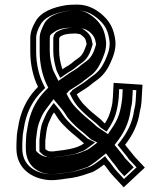

<svg xmlns="http://www.w3.org/2000/svg" viewBox="-20 -742 686 818"><path d="M173 -107V-143C176.1 -167.9 177.9 -193.3 186 -215C193.7 -232 199.6 -249.1 210 -263C213.3 -259 217 -253.7 221 -247C229 -233.7 238.7 -221.3 250 -210L269 -191C274.3 -185.7 280.7 -180 288 -174C304.3 -161.8 320.6 -145.8 336 -133C336 -132.3 336.7 -131.7 338 -131C306.7 -107.6 255.2 -103 207 -97H196C192.7 -97.7 189.7 -98 187 -98C181.8 -99.7 176.6 -103.4 173 -107ZM237 -586C249.7 -596.1 273.6 -599 294 -599C298.7 -599.7 302.7 -599.7 306 -599L318 -597C319.3 -597 320.7 -596.7 322 -596C333.2 -587.6 344.1 -581.3 347 -564L349 -554C341.4 -531.3 333.8 -509.6 317 -497L295 -481C280.9 -466.9 262.8 -458.7 246 -447C244.7 -449.7 243.7 -452.7 243 -456C237.2 -476.1 232 -499.4 232 -525V-577C233.2 -579.3 234.3 -586 237 -586ZM312 -344C333.2 -358.1 354.6 -369.3 373 -386L389 -398C415.4 -416.2 433.9 -439 448 -469C460.2 -495.2 474.1 -526.8 472 -564C466.2 -621.7 445.6 -654.8 409 -685C376.9 -709.8 344.5 -725.5 292 -722C282 -722 272 -721.3 262 -720C205 -711.2 150.2 -690.4 129 -646C118.8 -629 109 -604.9 109 -580V-522C109 -465.3 122 -412 142 -372C103.5 -333.5 75 -285.2 61 -222C57.4 -196.8 51 -176.6 51 -150C50.3 -142 50 -134.3 50 -127V-109C50 -28 110.8 18.2 186 25C221.8 27.8 254.1 19.1 285 16C319.1 11.1 346.4 0.2 374 -9C390.1 -16.4 409.1 -29.9 423 -41C425 -38.3 427.3 -35.7 430 -33L442 -17C446.7 -9.7 452.3 -2.7 459 4L507 56L597 -28L555 -73C542.4 -87.7 528 -107 513 -125C542.7 -163.2 568.2 -209.4 576 -268C580.1 -285.7 581.6 -291.6 583 -310L587 -381L464 -389L461 -328L460 -318C460 -301.5 452.9 -274.7 448 -260L442 -244L435 -230C432.3 -224.7 429.7 -220 427 -216C425 -217.3 423.3 -218.7 422 -220C403.2 -241.2 375.3 -258.6 356 -278L337 -297C326.1 -307.9 312.6 -328.9 307 -340C307.8 -340.8 312 -342.7 312 -344ZM193.5 -72H208.6C235.4 -75.4 262.8 -77.7 290.9 -84.5C304.7 -86.7 315.6 -91.9 321.4 -94.4C336.5 -99.2 344.2 -104.4 353 -111L385.3 -135.3L352.8 -151.6C349.9 -153.9 344.2 -159.1 340.1 -163.2C330.2 -170.1 317.4 -183 303.4 -193.7C296 -199.8 291.3 -204 286.7 -208.7L267.7 -227.7C252.2 -243.1 242.7 -262.8 229.2 -279L209 -303.3L190 -278C176.4 -259.8 170.2 -240.8 163.2 -225.3C151.5 -199.5 151 -168.9 148 -144.6V-96.6L155.3 -89.3C162.3 -82.4 171.1 -76.9 182.9 -73H187C187.9 -73 192 -72.3 193.5 -72ZM219.1 -604.2C208.4 -594 209.1 -587.2 209.1 -587.2L207 -582.9V-525C207 -496.3 213.2 -469.4 218.7 -450.1C220.1 -443.9 221.3 -440.5 223.6 -435.8L236.6 -409.9L260.3 -426.5C274 -436.1 294.1 -445.5 311.2 -461.9L331.9 -476.9C359.4 -497.6 366.3 -526.9 374.8 -552.4L371.6 -568.5C367 -596 345.7 -609.4 337 -616C326.6 -623.8 308.1 -625.6 292.2 -624C270.6 -623.8 242 -619.8 219.1 -604.2ZM76 -149V-150C76 -172 81.8 -191.5 85.6 -217.5C99 -277 124.8 -319.5 159.7 -354.3L172.4 -367.1L164.4 -383.2C146.3 -419.2 134 -469.1 134 -522V-580C134 -599 142.3 -619.6 151 -634.1C166.5 -666.5 209.9 -686.5 265.6 -695.3C275.6 -696.6 283 -697 292 -697H292.8C339.4 -700.1 364.2 -687.9 393.4 -665.5C426.3 -638.1 441.8 -613 447.1 -562.1C448.5 -531.6 437.3 -505.3 425.4 -479.6C412.7 -452.7 398.1 -434.6 374.4 -418.3L357.1 -405.3C341.3 -391 321.4 -380.3 298.1 -364.8L287 -357.4V-355.3L276.6 -344.9L284.6 -328.8C291.6 -314.9 304.9 -293.7 319.3 -279.3L338.3 -260.3C360.6 -238 387.8 -220.8 403.3 -203.4C406.2 -200.1 409.7 -197.5 413.1 -195.2L433.9 -181.3L447.8 -202.1C451.2 -207.2 454.3 -212.7 457.4 -218.8L464.9 -234L471.6 -251.7C478.5 -272.4 483.3 -299.8 485.9 -326.1L487.7 -362.4L560.6 -357.7L558.1 -311.7C556.7 -294.6 555.6 -290.7 551.4 -272.5C544.2 -218.6 521.5 -176.7 493.3 -140.3L480.9 -124.5L493.8 -109C501.5 -99.7 517.2 -80 523.5 -72C530.7 -59.2 535.2 -57.6 536.4 -56.3L561.7 -29.2L508.3 20.6L477 -13.3C470.4 -19.9 466.6 -24.9 462.6 -31.2L448.9 -49.4C446.8 -51.5 444.4 -54.1 443 -56L427.5 -76.6L407.4 -60.5C394.9 -50.6 376.2 -37.8 364.7 -32.2C336.1 -22.6 311.2 -13.1 282 -8.8C247.4 -5.2 218.4 2.4 188.1 0.1C121.8 -5.9 75 -43.6 75 -109V-127C75 -133.8 75.4 -141.4 76 -149ZM133 -99.8V-144C136.1 -168.7 137.5 -195.3 147.1 -220.7C153.2 -237.3 160.5 -256 173.8 -273.6L208.1 -319.4L245.5 -274.5C250 -269.2 254.1 -263.1 258.5 -255.8C265.6 -243.9 274.1 -233.1 283.9 -223.2L302.9 -204.2C307.4 -199.8 312.6 -195.1 319.3 -189.6C341.1 -173 351.3 -162 368 -148L394.8 -134.6L368.7 -115C360.1 -108.5 350.9 -102.1 333.2 -96.3C327 -93.6 316.4 -88.4 298.3 -85.2C266.5 -77.6 237.8 -75.4 211 -72H189.7L184.8 -73H177L168.2 -75.9C148.3 -82.6 142.9 -89.9 133 -99.8ZM208.8 -604C233 -623.4 265 -623.5 289.6 -624C296.9 -624.5 308.1 -624.5 313.1 -623.7L325.6 -621.6C325.6 -621.6 341.1 -618.5 347 -615.5C359.5 -609.3 382.5 -592.3 386.7 -566.8L389.5 -553C381.3 -528.3 376.1 -502.3 347.5 -480.8L327.2 -466.1C308.8 -448.6 288.4 -439.1 275.8 -430.3L228.8 -397.5L207.8 -439.5C205.7 -443.8 204.5 -447.3 203.4 -452.2C197.6 -472.9 192 -497.6 192 -525V-580.8L193.5 -583.9C193.5 -583.9 186 -589.4 208.8 -604ZM90 -127V-109C90 -35.4 142.2 -4.4 191.3 0.2C213.5 1.8 238 -4.4 277.3 -8.5C301.4 -12.2 323.1 -20.2 352.3 -30.1C362.3 -35.1 379.7 -46.9 391.5 -56.4L431.6 -88.5L459.2 -51.6C460.8 -49.6 463.1 -47.1 465.2 -45L478.7 -26.9C482.9 -20.4 486.8 -15.4 493.3 -8.9L509.5 8.7L549.8 -28.9C540.6 -38.8 530.7 -49.4 520.1 -60.8C518 -63 514.6 -63.7 507.3 -76.3C501.3 -84 485.3 -104.1 477.5 -113.4L468.2 -124.6L477 -135.9C505.1 -172 528.8 -214.9 536.1 -270.1C538.7 -288.8 541.7 -293.1 543 -311L545.7 -358.5L502.7 -361.3L501 -326.8C498.5 -302.3 493.8 -274.9 487.1 -254.6L480.6 -237.4L473.2 -222.5C470.2 -216.6 467.2 -211.3 463.9 -206.4L440.1 -170.7L397.8 -198.9C394.3 -201.2 391 -203.8 388.1 -206.7C371.2 -223.6 345.4 -241.5 322.1 -264.7L303.1 -283.7C288.6 -298.2 275.5 -319.2 268.8 -332.5L263.3 -343.5L272 -352.2V-353.9L282.8 -361.1C306.9 -377.2 325.7 -387.2 341.1 -401.1L358.8 -414.4C381.6 -430 396.5 -448.2 409.6 -476.1C421.6 -501.8 433.7 -529.6 432 -562.8C426.5 -616.5 409.1 -643.3 377.5 -669.6C348 -692.3 330.2 -699.4 294.1 -697H292C285 -697 278.3 -696.6 270.9 -695.6C223.2 -688.2 183.5 -672.6 167.3 -638.8C159.5 -622.4 149 -602.7 149 -580V-522C149 -467.7 161.7 -416.5 180.2 -379.5L185.7 -368.5L175.9 -358.7C140.6 -323.4 114.4 -280 100.8 -219.2C97 -193.5 91 -173.7 91 -150V-149.3C90.4 -141.6 90 -134 90 -127Z"/></svg>

Font: Tape
Style: Regular
Weight: 500
Foundry: Cannot Into Space Fonts
Version: Version 0.97